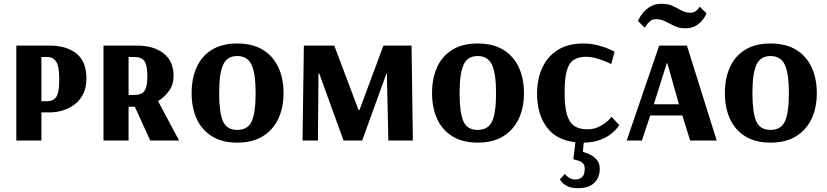

<svg xmlns="http://www.w3.org/2000/svg" viewBox="-20 -740 4355 1011"><path d="M66 0V-500H240Q330 -500 382.5 -458Q435 -416 435 -327Q435 -278 417.5 -244Q400 -210 371.5 -189Q343 -168 309 -158Q275 -148 243 -148H198V0ZM198 -207H228Q261 -207 276.5 -230Q292 -253 292 -321Q292 -392 275.5 -416Q259 -440 228 -440H198Z M525 0V-500H700Q790 -500 842 -458.5Q894 -417 894 -341Q894 -295 870 -261.5Q846 -228 812 -208L923 0H771L690 -178H657V0ZM657 -240H687Q725 -240 740.5 -261Q756 -282 756 -338Q756 -396 740.5 -418Q725 -440 687 -440H657Z M1229 11Q1150 11 1096.5 -22Q1043 -55 1016 -113.5Q989 -172 989 -250Q989 -328 1016 -387Q1043 -446 1096.5 -478.5Q1150 -511 1229 -511Q1309 -511 1363 -478.5Q1417 -446 1445 -387Q1473 -328 1473 -250Q1473 -172 1445 -113.5Q1417 -55 1363 -22Q1309 11 1229 11ZM1229 -56Q1285 -56 1305.5 -101.5Q1326 -147 1326 -250Q1326 -353 1304.5 -399Q1283 -445 1229 -445Q1176 -445 1155 -399Q1134 -353 1134 -250Q1134 -147 1154 -101.5Q1174 -56 1229 -56Z M1573 0 1580 -500H1740L1868 -161H1873L1999 -500H2147L2154 0H2025L2017 -353H2015L1887 0H1789L1661 -353H1657L1654 0Z M2495 11Q2416 11 2362.5 -22Q2309 -55 2282 -113.5Q2255 -172 2255 -250Q2255 -328 2282 -387Q2309 -446 2362.5 -478.5Q2416 -511 2495 -511Q2575 -511 2629 -478.5Q2683 -446 2711 -387Q2739 -328 2739 -250Q2739 -172 2711 -113.5Q2683 -55 2629 -22Q2575 11 2495 11ZM2495 -56Q2551 -56 2571.5 -101.5Q2592 -147 2592 -250Q2592 -353 2570.5 -399Q2549 -445 2495 -445Q2442 -445 2421 -399Q2400 -353 2400 -250Q2400 -147 2420 -101.5Q2440 -56 2495 -56Z M3024 251Q2987 251 2966 239.5Q2945 228 2936.5 216.5Q2928 205 2928 205L2954 176Q2954 176 2960.5 183Q2967 190 2979.5 197.5Q2992 205 3009 205Q3032 205 3045.5 192Q3059 179 3059 148Q3059 130 3050 120.5Q3041 111 3029 107Q3017 103 3008 101Q2999 99 2999 98L3010 9Q2909 -2 2858.5 -71Q2808 -140 2808 -246Q2808 -325 2836 -384.5Q2864 -444 2918 -477.5Q2972 -511 3050 -511Q3094 -511 3132 -500.5Q3170 -490 3193 -479Q3216 -468 3216 -468L3199 -403Q3199 -403 3177.5 -412.5Q3156 -422 3125.5 -431.5Q3095 -441 3066 -441Q3025 -441 3000 -424Q2975 -407 2964 -366Q2953 -325 2953 -252Q2953 -178 2965.5 -136Q2978 -94 3004.5 -76.5Q3031 -59 3072 -59Q3102 -59 3125.5 -69Q3149 -79 3166 -92Q3183 -105 3191.5 -115Q3200 -125 3200 -125L3241 -81Q3241 -81 3231 -67.5Q3221 -54 3199 -36Q3177 -18 3141.5 -4Q3106 10 3054 11L3049 58Q3049 60 3062.5 64Q3076 68 3093.5 77.5Q3111 87 3124.5 104Q3138 121 3138 150Q3138 194 3109.5 222.5Q3081 251 3024 251Z M3588 -591Q3556 -591 3531.5 -603Q3507 -615 3484 -627Q3461 -639 3433 -639Q3415 -639 3402 -627.5Q3389 -616 3382 -605Q3375 -594 3375 -594L3339 -630Q3339 -630 3346 -643.5Q3353 -657 3368 -675Q3383 -693 3406.5 -706.5Q3430 -720 3462 -720Q3499 -720 3523 -708.5Q3547 -697 3568 -685Q3589 -673 3614 -673Q3632 -673 3643 -681Q3654 -689 3659 -697Q3664 -705 3664 -705L3700 -670Q3700 -670 3694.5 -658Q3689 -646 3676 -630.5Q3663 -615 3641.5 -603Q3620 -591 3588 -591ZM3280 0 3451 -500H3597L3754 0H3614L3573 -132H3404L3360 0ZM3423 -191H3555L3494 -407H3491Z M4037 11Q3958 11 3904.5 -22Q3851 -55 3824 -113.5Q3797 -172 3797 -250Q3797 -328 3824 -387Q3851 -446 3904.5 -478.5Q3958 -511 4037 -511Q4117 -511 4171 -478.5Q4225 -446 4253 -387Q4281 -328 4281 -250Q4281 -172 4253 -113.5Q4225 -55 4171 -22Q4117 11 4037 11ZM4037 -56Q4093 -56 4113.5 -101.5Q4134 -147 4134 -250Q4134 -353 4112.5 -399Q4091 -445 4037 -445Q3984 -445 3963 -399Q3942 -353 3942 -250Q3942 -147 3962 -101.5Q3982 -56 4037 -56Z"/></svg>

Font: Arsenal SC
Style: Bold
Weight: 700
Designer: Andrij Shevchenko
Foundry: Stairsfor
Version: Version 2.001; ttfautohint (v1.8.4.7-5d5b)